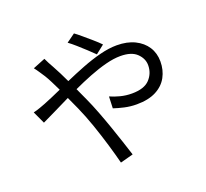

<svg xmlns="http://www.w3.org/2000/svg" viewBox="-142 -978 1285 1200"><g transform="rotate(-20 500.0 -377.5)"><path d="M555 -635Q536 -654 509.5 -678.5Q483 -703 456.5 -726.5Q430 -750 408 -766L465 -807Q482 -795 509 -772Q536 -749 564.5 -724.5Q593 -700 612 -680ZM60 -429Q82 -434 105.5 -442.5Q129 -451 142 -456Q168 -466 197.5 -479Q227 -492 261 -507Q245 -540 231 -568Q217 -596 204 -617Q194 -632 180.5 -652.5Q167 -673 155 -688L237 -721Q242 -709 253 -688.5Q264 -668 272 -654Q286 -629 300.5 -600Q315 -571 330 -539Q391 -566 454 -590.5Q517 -615 577.5 -630.5Q638 -646 690 -646Q759 -646 809 -621.5Q859 -597 886 -555Q913 -513 913 -458Q913 -401 888 -355Q863 -309 812 -282.5Q761 -256 683 -256Q641 -256 601.5 -265Q562 -274 533 -284L536 -362Q565 -349 601.5 -339.5Q638 -330 678 -330Q760 -330 796.5 -369Q833 -408 833 -462Q833 -506 797.5 -540.5Q762 -575 688 -575Q644 -575 590 -561Q536 -547 477.5 -524Q419 -501 361 -474L399 -391Q420 -345 441.5 -289Q463 -233 483 -175.5Q503 -118 520.5 -65Q538 -12 551 29L465 52Q450 -7 429 -77.5Q408 -148 383 -220.5Q358 -293 329 -358L291 -441Q233 -413 183 -388Q133 -363 98 -347Z"/></g></svg>

Font: Go Noto Current
Style: Regular
Weight: 400
Designer: Monotype Design Team
Foundry: Monotype Imaging Inc.
Version: Version 2.007; ttfautohint (v1.8) -l 8 -r 50 -G 200 -x 14 -D